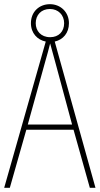

<svg xmlns="http://www.w3.org/2000/svg" viewBox="-20 -899 477 919"><path d="M410 0H437L242 -700C282 -709 310 -741 310 -788C310 -841 270 -879 219 -879C168 -879 128 -843 128 -788C128 -740 159 -708 199 -700L0 0H27L106 -278H332ZM220 -721C176 -721 151 -751 151 -788C151 -827 177 -856 219 -856C259 -856 287 -827 287 -788C287 -748 261 -721 220 -721ZM243 -607 325 -303H113L197 -606C206 -638 213 -662 220 -691C228 -660 235 -637 243 -607Z"/></svg>

Font: Noto Sans Hebrew Condensed Thin
Style: Regular
Weight: 100
Width: 3
Designer: Monotype Design Team
Foundry: Monotype Imaging Inc.
Version: Version 2.004